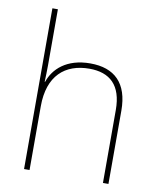

<svg xmlns="http://www.w3.org/2000/svg" viewBox="-85 -827 743 894"><g transform="rotate(10 286.5 -380.0)"><path d="M116 -496V-760H90V0H116V-302C116 -446 194 -513 309 -513C406 -513 463 -462 463 -345V0H489V-346C489 -477 423 -538 309 -538C197 -538 137 -480 116 -417H114C115 -446 116 -466 116 -496Z"/></g></svg>

Font: Noto Sans Devanagari UI Thin
Style: Regular
Weight: 100
Designer: Jelle Bosma - Monotype Design Team
Foundry: Monotype Imaging Inc.
Version: Version 2.004